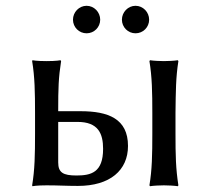

<svg xmlns="http://www.w3.org/2000/svg" viewBox="-20 -640 721 663"><path d="M181 -259C181 -334 182 -372 191 -429L189 -432C189 -432 175 -429 141 -429C106 -429 92 -432 92 -432L91 -429C100 -375 101 -321 101 -250V-179C101 -105 100 -54 91 0L92 3C92 3 106 0 141 0C183 0 207 2 249 2C360 2 422 -52 422 -136C422 -230 354 -256 258 -256H181ZM506 -250V-179C506 -105 505 -54 496 0L498 3C510 1 534 0 546 0C558 0 582 1 594 3L596 0C587 -57 586 -104 586 -179V-250C587 -325 587 -372 596 -429L594 -432C582 -430 558 -429 546 -429C534 -429 510 -430 498 -432L496 -429C505 -375 506 -321 506 -250ZM336 -126C336 -44 294 -34 244 -34C198 -34 181 -44 181 -79V-219H248C319 -219 336 -179 336 -126ZM232 -572C232 -546 253 -525 279 -525C305 -525 326 -546 326 -572C326 -598 305 -620 279 -620C253 -620 232 -598 232 -572ZM401 -572C401 -546 422 -525 448 -525C474 -525 495 -546 495 -572C495 -598 474 -620 448 -620C422 -620 401 -598 401 -572Z"/></svg>

Font: Libertinus Sans
Style: Regular
Weight: 400
Designer: Philipp H. Poll, Khaled Hosny
Foundry: Caleb Maclennan
Version: Version 7.050;RELEASE